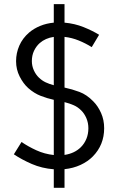

<svg xmlns="http://www.w3.org/2000/svg" viewBox="-20 -809 575 927"><path d="M239.7 -789.1H291.5V-699.7Q340.8 -695.3 383.3 -678.2Q425.8 -661.1 458.5 -641.1L422.9 -581.5Q393.1 -600.1 360.1 -613.5Q327.1 -627 291.5 -630.9V-386.2Q328.1 -378.4 363.5 -365.2Q398.9 -352.1 430.7 -319.3Q453.1 -296.9 468 -263.4Q482.9 -230 482.9 -189.9Q482.9 -109.4 428.2 -53.7Q404.3 -29.3 369.1 -12.9Q334 3.4 291.5 7.8V97.7H239.7V8.3Q182.6 3.9 133.5 -17.3Q84.5 -38.6 46.9 -64L84 -123.5Q115.7 -101.6 155.3 -83.5Q194.8 -65.4 239.7 -60.5V-327.1Q208 -334 176.5 -346.2Q145 -358.4 116.2 -383.8Q92.3 -405.3 75 -439.5Q57.6 -473.6 57.6 -513.7Q57.6 -552.7 73.2 -588.6Q88.9 -624.5 120.6 -651.9Q143.6 -671.4 173.8 -683.8Q204.1 -696.3 239.7 -699.7ZM239.7 -397.5V-630.9Q199.2 -625 171.9 -601.1Q154.8 -585.9 144.3 -563.7Q133.8 -541.5 133.8 -514.2Q133.8 -490.7 143.3 -469.7Q152.8 -448.7 167.5 -434.6Q182.6 -419.9 200.2 -411.6Q217.8 -403.3 239.7 -397.5ZM291.5 -315.9V-61Q340.3 -68.4 370.6 -98.6Q387.7 -115.7 397.2 -138.9Q406.7 -162.1 406.7 -189.9Q406.7 -215.8 397 -238.5Q387.2 -261.2 372.1 -275.9Q355.5 -292.5 335.9 -301Q316.4 -309.6 291.5 -315.9Z"/></svg>

Font: Gidole
Style: Regular
Weight: 400
Version: Version 2.100; ttfautohint (v1.8.4.7-5d5b)